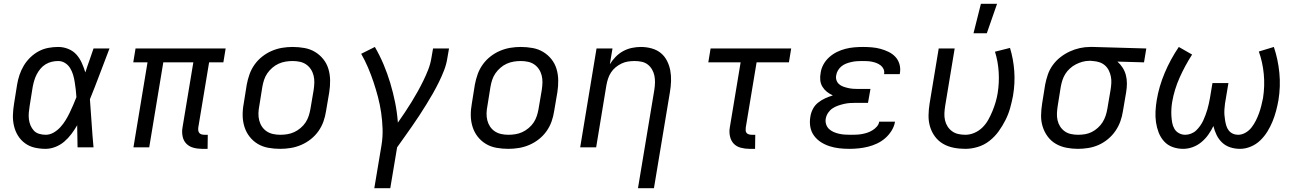

<svg xmlns="http://www.w3.org/2000/svg" viewBox="-20 -775 6840 1010"><path d="M220 8Q190 8 162 1.5Q134 -5 111.5 -21.5Q89 -38 74.5 -61.5Q60 -85 53.5 -113Q47 -141 48 -170.5Q49 -200 54 -230L70 -330Q74 -355 82.5 -380.5Q91 -406 105 -429.5Q119 -453 139 -472.5Q159 -492 183 -505Q207 -518 233.5 -523Q260 -528 286 -528Q314 -528 339.5 -517.5Q365 -507 382 -488Q399 -469 410 -444.5Q421 -420 429 -394Q439 -426 450.5 -457.5Q462 -489 472 -520H556Q530 -453 505 -386Q480 -319 453 -253Q458 -190 462 -126.5Q466 -63 472 0H388Q387 -28 387 -56Q387 -84 386 -113L387 -114Q386 -115 386 -115Q386 -115 386 -116Q372 -92 355.5 -70Q339 -48 318 -30Q297 -12 271 -2Q245 8 220 8ZM220 -66Q242 -66 262 -77.5Q282 -89 297.5 -106Q313 -123 325 -142.5Q337 -162 346.5 -182Q356 -202 365 -222.5Q374 -243 382 -264Q381 -284 378.5 -304Q376 -324 373 -343.5Q370 -363 364.5 -381.5Q359 -400 349 -416.5Q339 -433 322.5 -443.5Q306 -454 286 -454Q269 -454 252 -450Q235 -446 219.5 -436.5Q204 -427 192.5 -413Q181 -399 173 -383.5Q165 -368 160 -351Q155 -334 152 -318L136 -218Q133 -200 131.5 -182.5Q130 -165 132 -148Q134 -131 140.5 -115.5Q147 -100 158 -88Q169 -76 186 -71Q203 -66 220 -66Z M1072 8H1043Q1019 8 997 2Q975 -4 960 -19.5Q945 -35 940.5 -58Q936 -81 940 -104L997 -447H839L765 0H682L756 -447H681L693 -520H1167L1155 -447H1080L1023 -104Q1022 -96 1023 -88.5Q1024 -81 1028.5 -75.5Q1033 -70 1040.5 -68Q1048 -66 1056 -66H1073Z M1454 8Q1422 8 1391.5 2.5Q1361 -3 1336 -18Q1311 -33 1293 -56Q1275 -79 1266 -107.5Q1257 -136 1256.5 -167Q1256 -198 1262 -230L1278 -330Q1283 -357 1292.5 -384Q1302 -411 1319 -435Q1336 -459 1359.5 -477.5Q1383 -496 1410 -507.5Q1437 -519 1464.5 -523.5Q1492 -528 1519 -528Q1551 -528 1581.5 -522.5Q1612 -517 1637 -502Q1662 -487 1680.5 -464Q1699 -441 1707.5 -412.5Q1716 -384 1716.5 -353Q1717 -322 1712 -290L1695 -190Q1691 -163 1681.5 -136Q1672 -109 1655 -85Q1638 -61 1614.5 -42.5Q1591 -24 1564 -12.5Q1537 -1 1509 3.5Q1481 8 1454 8ZM1454 -66Q1473 -66 1491.5 -69Q1510 -72 1527.5 -80Q1545 -88 1561 -101.5Q1577 -115 1587.5 -131Q1598 -147 1604 -165.5Q1610 -184 1613 -202L1630 -302Q1633 -322 1633.5 -341Q1634 -360 1629.5 -378Q1625 -396 1615 -411Q1605 -426 1590.5 -436Q1576 -446 1557.5 -450Q1539 -454 1520 -454Q1501 -454 1482.5 -451Q1464 -448 1446 -440Q1428 -432 1412.5 -418.5Q1397 -405 1386 -389Q1375 -373 1369 -354.5Q1363 -336 1360 -318L1344 -218Q1340 -198 1339.5 -179Q1339 -160 1343.5 -142Q1348 -124 1358 -109Q1368 -94 1383 -84Q1398 -74 1416.5 -70Q1435 -66 1454 -66Z M1949 215 1987 -12Q1994 -55 1992.5 -98Q1991 -141 1985 -182.5Q1979 -224 1968.5 -264Q1958 -304 1945 -343Q1932 -382 1916 -419.5Q1900 -457 1880 -492L1952 -528Q1978 -483 1998 -435.5Q2018 -388 2033 -338Q2048 -288 2058.5 -236Q2069 -184 2073 -130Q2092 -157 2110 -184Q2128 -211 2145 -238.5Q2162 -266 2177.5 -294Q2193 -322 2207 -350.5Q2221 -379 2232.5 -408.5Q2244 -438 2249 -468L2258 -520H2342L2333 -468Q2328 -436 2316 -405Q2304 -374 2289 -343.5Q2274 -313 2257.5 -284Q2241 -255 2223 -226Q2205 -197 2186.5 -168.5Q2168 -140 2148 -111.5Q2128 -83 2108.5 -55.5Q2089 -28 2069 0L2033 215Z M2654 8Q2622 8 2591.5 2.5Q2561 -3 2536 -18Q2511 -33 2493 -56Q2475 -79 2466 -107.5Q2457 -136 2456.5 -167Q2456 -198 2462 -230L2478 -330Q2483 -357 2492.5 -384Q2502 -411 2519 -435Q2536 -459 2559.5 -477.5Q2583 -496 2610 -507.5Q2637 -519 2664.5 -523.5Q2692 -528 2719 -528Q2751 -528 2781.5 -522.5Q2812 -517 2837 -502Q2862 -487 2880.5 -464Q2899 -441 2907.5 -412.5Q2916 -384 2916.5 -353Q2917 -322 2912 -290L2895 -190Q2891 -163 2881.5 -136Q2872 -109 2855 -85Q2838 -61 2814.5 -42.5Q2791 -24 2764 -12.5Q2737 -1 2709 3.5Q2681 8 2654 8ZM2654 -66Q2673 -66 2691.5 -69Q2710 -72 2727.5 -80Q2745 -88 2761 -101.5Q2777 -115 2787.5 -131Q2798 -147 2804 -165.5Q2810 -184 2813 -202L2830 -302Q2833 -322 2833.5 -341Q2834 -360 2829.5 -378Q2825 -396 2815 -411Q2805 -426 2790.5 -436Q2776 -446 2757.5 -450Q2739 -454 2720 -454Q2701 -454 2682.5 -451Q2664 -448 2646 -440Q2628 -432 2612.5 -418.5Q2597 -405 2586 -389Q2575 -373 2569 -354.5Q2563 -336 2560 -318L2544 -218Q2540 -198 2539.5 -179Q2539 -160 2543.5 -142Q2548 -124 2558 -109Q2568 -94 2583 -84Q2598 -74 2616.5 -70Q2635 -66 2654 -66Z M3336 215 3422 -302Q3425 -321 3425.5 -340Q3426 -359 3422.5 -376.5Q3419 -394 3410 -409.5Q3401 -425 3387.5 -435.5Q3374 -446 3356 -450Q3338 -454 3319 -454Q3302 -454 3284.5 -451.5Q3267 -449 3250 -441Q3233 -433 3218.5 -421Q3204 -409 3194 -393.5Q3184 -378 3178.5 -361Q3173 -344 3170 -327L3116 0H3032L3118 -520H3202L3188 -437Q3201 -458 3218.5 -476Q3236 -494 3258 -506Q3280 -518 3304 -523Q3328 -528 3351 -528Q3380 -528 3407.5 -520.5Q3435 -513 3455.5 -496.5Q3476 -480 3488.5 -455.5Q3501 -431 3506 -404Q3511 -377 3510 -348Q3509 -319 3504 -290L3420 215Z M3952 8H3922Q3899 8 3876.5 2Q3854 -4 3839.5 -19.5Q3825 -35 3820 -58Q3815 -81 3819 -104L3876 -447H3706L3718 -520H4142L4130 -447H3960L3903 -104Q3902 -96 3902.5 -88.5Q3903 -81 3907.5 -75.5Q3912 -70 3920 -68Q3928 -66 3935 -66H3953Z M4448 8Q4421 8 4394.5 5Q4368 2 4343.5 -6Q4319 -14 4298 -27.5Q4277 -41 4262 -61.5Q4247 -82 4242.5 -108Q4238 -134 4243 -162Q4246 -182 4256 -201.5Q4266 -221 4283.5 -235Q4301 -249 4321 -258Q4341 -267 4361 -273Q4344 -281 4330 -292Q4316 -303 4306.5 -318.5Q4297 -334 4295 -353Q4293 -372 4297 -392Q4300 -415 4312 -436.5Q4324 -458 4342.5 -474.5Q4361 -491 4382.5 -501.5Q4404 -512 4427 -518Q4450 -524 4473.5 -526Q4497 -528 4519 -528Q4543 -528 4566.5 -526Q4590 -524 4612 -518Q4634 -512 4654.5 -502Q4675 -492 4690 -476Q4705 -460 4711.5 -437.5Q4718 -415 4714 -391L4713 -385H4630L4631 -387Q4633 -401 4627.5 -412.5Q4622 -424 4612 -431.5Q4602 -439 4590.5 -443.5Q4579 -448 4566 -450.5Q4553 -453 4540 -453.5Q4527 -454 4513 -454Q4500 -454 4486.5 -453Q4473 -452 4459.5 -449Q4446 -446 4432.5 -441Q4419 -436 4407.5 -427Q4396 -418 4388.5 -405.5Q4381 -393 4379 -380Q4376 -366 4380 -353.5Q4384 -341 4393.5 -332.5Q4403 -324 4415.5 -319.5Q4428 -315 4441 -312Q4454 -309 4467.5 -308Q4481 -307 4495 -307H4559L4546 -234H4482Q4467 -234 4451.5 -233Q4436 -232 4420.5 -228.5Q4405 -225 4389 -219.5Q4373 -214 4359.5 -205Q4346 -196 4336.5 -182Q4327 -168 4324 -152Q4321 -137 4325.5 -122Q4330 -107 4340.5 -97Q4351 -87 4364.5 -81Q4378 -75 4393 -71.5Q4408 -68 4423.5 -67Q4439 -66 4455 -66Q4469 -66 4483.5 -66.5Q4498 -67 4512.5 -69.5Q4527 -72 4541 -76.5Q4555 -81 4568.5 -89Q4582 -97 4592.5 -109Q4603 -121 4605 -135H4688V-134Q4684 -110 4670 -87.5Q4656 -65 4636.5 -48Q4617 -31 4593.5 -20Q4570 -9 4545.5 -3Q4521 3 4496.5 5.5Q4472 8 4448 8Z M5058 8Q5026 8 4996 2Q4966 -4 4941 -18.5Q4916 -33 4898.5 -56.5Q4881 -80 4872.5 -108.5Q4864 -137 4864.5 -168Q4865 -199 4870 -230L4918 -520H5002L4952 -218Q4949 -199 4948 -180Q4947 -161 4951 -143Q4955 -125 4964.5 -110Q4974 -95 4988.5 -84.5Q5003 -74 5021 -70Q5039 -66 5058 -66Q5082 -66 5105.5 -76Q5129 -86 5147.5 -104Q5166 -122 5178.5 -144.5Q5191 -167 5200.5 -190Q5210 -213 5217 -236.5Q5224 -260 5228 -284Q5237 -340 5233.5 -396Q5230 -452 5214 -503L5293 -523Q5311 -464 5315.5 -400.5Q5320 -337 5309 -272Q5303 -240 5294 -207.5Q5285 -175 5269.5 -144Q5254 -113 5233.5 -84.5Q5213 -56 5185 -34Q5157 -12 5123.5 -2Q5090 8 5058 8ZM5101 -600 5140 -755H5225L5171 -600Z M5650 8Q5619 8 5589 2Q5559 -4 5534 -18.5Q5509 -33 5491.5 -56.5Q5474 -80 5465 -108.5Q5456 -137 5456.5 -168Q5457 -199 5462 -230L5478 -330Q5483 -356 5492 -382.5Q5501 -409 5518 -432.5Q5535 -456 5558 -474Q5581 -492 5607 -504Q5633 -516 5660 -522Q5687 -528 5714 -528H5731L6010 -520L5998 -447L5858 -451Q5874 -437 5885.5 -419Q5897 -401 5902.5 -380Q5908 -359 5908 -336Q5908 -313 5904 -290L5887 -190Q5883 -163 5873.5 -136.5Q5864 -110 5847.5 -86Q5831 -62 5808 -43Q5785 -24 5759 -12.5Q5733 -1 5705 3.5Q5677 8 5650 8ZM5651 -66Q5669 -66 5687.5 -69Q5706 -72 5723 -80.5Q5740 -89 5755 -102.5Q5770 -116 5780 -132Q5790 -148 5796 -166Q5802 -184 5805 -202L5822 -302Q5825 -320 5826 -338Q5827 -356 5823.5 -373Q5820 -390 5812.5 -405Q5805 -420 5792.5 -431Q5780 -442 5763.5 -447.5Q5747 -453 5729 -454L5719 -455H5710Q5692 -455 5674 -450Q5656 -445 5639.5 -436.5Q5623 -428 5608.5 -415Q5594 -402 5584 -386Q5574 -370 5568.5 -352.5Q5563 -335 5560 -318L5544 -218Q5541 -199 5540 -180Q5539 -161 5543 -143Q5547 -125 5556.5 -110Q5566 -95 5580.5 -84.5Q5595 -74 5613.5 -70Q5632 -66 5651 -66Z M6204 8Q6175 8 6148.5 -1.5Q6122 -11 6103.5 -31.5Q6085 -52 6075 -78Q6065 -104 6061 -132Q6057 -160 6058.5 -189.5Q6060 -219 6065 -249Q6077 -321 6107 -392Q6137 -463 6181 -528L6251 -488Q6213 -429 6185 -366Q6157 -303 6146 -238Q6143 -220 6142 -201.5Q6141 -183 6142 -165.5Q6143 -148 6146 -130.5Q6149 -113 6157.5 -98Q6166 -83 6181.5 -74.5Q6197 -66 6215 -66Q6230 -66 6245.5 -72Q6261 -78 6272.5 -89Q6284 -100 6293.5 -113.5Q6303 -127 6309.5 -141Q6316 -155 6321.5 -170Q6327 -185 6331.5 -200Q6336 -215 6339 -230Q6342 -245 6345 -260L6358 -338H6442L6429 -260Q6426 -245 6424 -230Q6422 -215 6421 -200Q6420 -185 6421 -170.5Q6422 -156 6424.5 -141.5Q6427 -127 6431 -113.5Q6435 -100 6443.5 -89Q6452 -78 6465 -72Q6478 -66 6493 -66Q6513 -66 6532 -77Q6551 -88 6564 -105Q6577 -122 6586.5 -141Q6596 -160 6603 -179.5Q6610 -199 6615 -219Q6620 -239 6624 -259Q6634 -323 6628 -385.5Q6622 -448 6602 -504L6681 -528Q6703 -463 6710 -391.5Q6717 -320 6705 -247Q6700 -219 6692.5 -191Q6685 -163 6674 -136Q6663 -109 6647 -83Q6631 -57 6609 -36Q6587 -15 6559 -3.5Q6531 8 6503 8Q6476 8 6451.5 0Q6427 -8 6409 -25Q6391 -42 6380 -64.5Q6369 -87 6363 -112Q6352 -89 6336.5 -67Q6321 -45 6300 -27.5Q6279 -10 6254 -1Q6229 8 6204 8Z"/></svg>

Font: Iosevka Aile Oblique
Style: Regular
Weight: 400
Italic angle: -9°
Designer: Belleve Invis
Foundry: Belleve Invis
Version: Version 31.1.0; ttfautohint (v1.8.4)